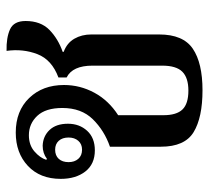

<svg xmlns="http://www.w3.org/2000/svg" viewBox="-46 -581 637 585"><g transform="rotate(-90 272.5 -288.5)"><path d="M290 10Q207 10 162.5 -17Q118 -44 118 -117V-272Q167 -289 201.5 -324Q236 -359 236 -417Q236 -468 212 -493.5Q188 -519 153 -519Q123 -519 103.5 -502Q84 -485 78 -466L81 -464Q98 -477 121 -477Q150 -476 169 -456Q188 -436 188 -400Q188 -365 166.5 -341.5Q145 -318 107 -318Q65 -318 42.5 -347Q20 -376 20 -422Q20 -485 59.5 -522Q99 -559 161 -559Q227 -559 266.5 -518Q306 -477 306 -412Q306 -363 282.5 -319.5Q259 -276 214 -247V-109Q214 -69 231.5 -51Q249 -33 289 -33Q328 -33 346.5 -51.5Q365 -70 365 -113V-325Q365 -386 329 -404V-429Q383 -449 400 -493Q417 -537 410 -587Q450 -588 475.5 -576.5Q501 -565 501 -529Q501 -483 474 -456.5Q447 -430 407 -416V-413Q434 -403 447 -380.5Q460 -358 460 -329V-122Q460 -49 416.5 -19.5Q373 10 290 10ZM109 -357Q126 -357 136 -368.5Q146 -380 146 -398Q146 -417 136 -428Q126 -439 109 -439Q91 -439 81 -428Q71 -417 71 -398Q71 -380 81 -368.5Q91 -357 109 -357Z"/></g></svg>

Font: Noto Serif Thai SemiCondensed Medium
Style: Regular
Weight: 500
Width: 4
Designer: Monotype Design Team
Foundry: Monotype Imaging Inc.
Version: Version 2.002; ttfautohint (v1.8.4.7-5d5b)